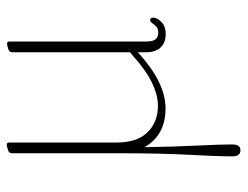

<svg xmlns="http://www.w3.org/2000/svg" viewBox="-100 -388 716 555"><g transform="rotate(-90 257.5 -111.0)"><path d="M91.5 -127V-433Q91.5 -442.5 99 -444.5L111 -448.5Q113.5 -449 116.5 -449Q122.5 -449 122.5 -442V-132Q122.5 -72.5 152 -42.2Q181.5 -12 229 -12Q259 -12 294.5 -28.8Q330 -45.5 370 -81.5L383.5 -93V-432Q383.5 -441.5 391 -444L403 -447.5Q406 -448 408.5 -448Q414.5 -448 414.5 -441.5V-44Q414.5 -11 439.5 -11Q452 -11 458 -17Q464 -23 467.8 -28.8Q471.5 -34.5 476 -34.5Q484 -34.5 483.5 -25.5Q483 -13 470.2 -1.2Q457.5 10.5 436.5 10.5Q411.5 10.5 397.5 -4Q383.5 -18.5 383.5 -45.5V-70L380 -67Q295 10 221 10Q143.5 10 109 -51Q110.5 41.5 113.8 104.2Q117 167 117 203Q117 226.5 100 226.5Q82.5 226.5 82.5 203Q82.5 160 87 79Q91.5 -2 91.5 -127Z"/></g></svg>

Font: Fraunces 72pt Soft Thin
Style: Regular
Weight: 100
Version: Version 1.000;[b76b70a41]